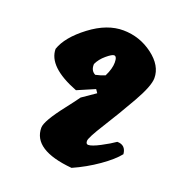

<svg xmlns="http://www.w3.org/2000/svg" viewBox="-122 -765 805 866"><g transform="rotate(20 280.5 -331.5)"><path d="M529 -508Q529 -470 481.5 -386.5Q434 -303 387 -228.5Q340 -154 340 -138.5Q340 -123 351 -123Q368 -123 407 -143.5Q446 -164 470 -181Q511 -181 515 -138Q489 -105 434 -66.5Q379 -28 316 0Q126 -17 126 -124Q126 -156 198 -248Q233 -293 246 -312L310 -356L299 -372Q235 -344 215 -336Q65 -394 65 -480Q86 -542 166.5 -603Q247 -664 325.5 -663Q404 -662 466.5 -615Q529 -568 529 -508ZM318 -445Q337 -483 337 -513Q337 -543 323 -543Q313 -543 288 -522Q263 -501 251 -475Q249 -443 273 -431Q297 -436 318 -445Z"/></g></svg>

Font: Tillana ExtraBold
Style: Regular
Weight: 800
Designer: Lipi Raval (Devanagari, Latin), Jonny Pinhorn (Latin)
Foundry: Indian Type Foundry
Version: Version 2.003;PS 1.0;hotconv 1.0.79;makeotf.lib2.5.61930; tt